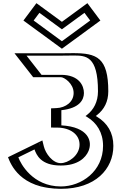

<svg xmlns="http://www.w3.org/2000/svg" viewBox="-20 -1176 763 1211"><path d="M363 -147C537.5 -147 584 -379 327 -371V-494C534 -494 487 -689 365 -689H212L94 -840H367C524 -840 638 -867 638 -600C638 -532 610 -480 565 -445C629 -406 670 -343 670 -256C670 -98 541 15 364 15C110 15 54 -188 54 -188L228 -273C228 -273 239 -147 363 -147ZM591.5 -1045 523.5 -1136 370.5 -1024 217.5 -1136 149.5 -1045 370.5 -883ZM363 -132C259.4 -132 226.3 -212.5 216.8 -250.8L72.5 -180.4C88.9 -138.6 157.4 0 364 0C534.6 0 655 -107.5 655 -256C655 -337.8 617.3 -395.6 557.2 -432.2L538.6 -443.5L555.8 -456.8C597.3 -489.1 623 -536.4 623 -600C623 -815.5 554.2 -825.8 442.1 -825.8C418.8 -825.8 393.6 -825 367 -825H124.8L219.3 -704H365C435.5 -704 484.6 -646.9 484.4 -589.2C484.2 -533.7 438.5 -483.9 342 -479.3V-386.2C462.6 -385.2 522.4 -329.1 521.8 -263.2C521.3 -196 457.5 -132 363 -132ZM570.4 -1048.1 370.5 -901.6 170.6 -1048.1 220.6 -1115.1 370.5 -1005.4 520.4 -1115.1ZM363 -132C457.5 -132 521.3 -196 521.8 -263.2C522.4 -329.1 462.6 -385.2 342 -386.2V-479.3C438.5 -483.9 484.2 -533.7 484.4 -589.2C484.6 -646.9 435.5 -704 365 -704H219.3L124.8 -825H367C393.6 -825 418.8 -825.8 442.1 -825.8C554.2 -825.8 623 -815.5 623 -600C623 -536.4 597.3 -489.1 555.8 -456.8L538.6 -443.5L557.2 -432.2C617.3 -395.6 655 -337.8 655 -256C655 -107.5 534.6 0 364 0C157.4 0 88.9 -138.6 72.5 -180.4L216.8 -250.8C226.3 -212.5 259.4 -132 363 -132ZM570.4 -1048.1 520.4 -1115.1 370.5 -1005.4 220.6 -1115.1 170.6 -1048.1 370.5 -901.6ZM363 -147C269.5 -147 240.3 -218.3 231.4 -254.4L226.9 -272.5L53.5 -187.8L58.6 -174.9C75.9 -130.6 149 15 364 15C541 15 670 -98 670 -256C670 -342.9 629 -406 565 -445C610 -480 638 -532 638 -600C638 -821.9 558.7 -840.8 442.1 -840.8C418.5 -840.8 393.4 -840 367 -840H94L212 -689H365C427 -689 469.6 -638.7 469.4 -589.2C469.3 -543.7 432.9 -498.6 341.3 -494.3L327 -493.7V-371.3L341.9 -371.2C458.6 -370.3 507.3 -317.7 506.8 -263.4C506.4 -205.9 451 -147 363 -147ZM591.5 -1045 370.5 -883 149.5 -1045 217.5 -1136 370.5 -1024 523.5 -1136ZM363 -132C471.5 -132 520.6 -181.6 538.5 -223.9C564.1 -284.7 538.6 -375.3 367 -385.4V-481C480.8 -492.8 509.3 -546.1 509.4 -589.3C509.5 -635.2 478.8 -704 365 -704H242L147.4 -825H367C395.4 -825 420.7 -825.8 442 -825.8C520.7 -825.8 598 -825.2 598 -600C598 -533.5 570.2 -483.5 529 -451.5L519.5 -444.1L530.9 -437.1C589 -401.7 630 -341.4 630 -256C630 -95.8 493.7 0 364 0C185.6 0 109.2 -144.9 95.7 -183.7L197.5 -233.5C209.7 -200.2 236.9 -132 363 -132ZM548.8 -1046.6 370.5 -915.9 192.2 -1046.6 228.5 -1095.1 370.5 -991.1 512.5 -1095.1ZM363 -147C311.4 -147 267.6 -207.9 256.6 -252.2L247.2 -290.3L30.5 -184.5C47 -142.4 105 15 364 15C581.8 15 695 -109.8 695 -256C695 -339.4 657.2 -399.9 591.3 -440.1L584.2 -444.4L591.8 -450.3C637.1 -485.6 663 -534.9 663 -600C663 -812.6 590.5 -840.8 442.1 -840.8C416.5 -840.8 391.6 -840 367 -840H71.4L189.4 -689H365C383.6 -689 444.6 -650.5 444.4 -589.2C444.2 -533.3 394.8 -496.9 337 -494.2L302 -492.6V-371.5L341.2 -371.2C421.2 -370.6 482.4 -329.3 481.8 -263.3C481.3 -193.9 409.6 -147 363 -147ZM613.2 -1046.5 531.3 -1156 370.5 -1038.3 209.7 -1156 127.8 -1046.5 370.5 -868.7Z"/></svg>

Font: Hussar Outliner
Style: Regular
Weight: 700
Foundry: Cannot Into Space Fonts
Version: Version 0.92